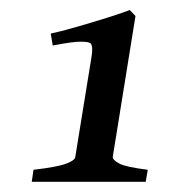

<svg xmlns="http://www.w3.org/2000/svg" viewBox="-20 -628 335 375"><path d="M268.6 -296.4 264.6 -272.9H42L45.4 -296.4Q91.8 -301.8 109.1 -308.3Q126.5 -314.9 127 -321.3L158.7 -516.6Q162.1 -537.1 157.2 -543Q154.3 -546.4 138.7 -546.6Q123 -546.9 83 -539.1L79.1 -562.5Q96.2 -565.9 127 -574.7Q157.7 -583.5 188 -593Q218.3 -602.5 233.4 -608.4L244.6 -596.7L200.2 -321.3Q200.2 -315.4 212.9 -308.6Q225.6 -301.8 268.6 -296.4Z"/></svg>

Font: Dai Banna SIL SemiBold
Style: Italic
Weight: 600
Italic angle: -11°
Designer: Victor Gaultney
Foundry: SIL International
Version: Version 4.000